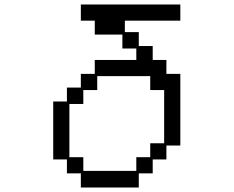

<svg xmlns="http://www.w3.org/2000/svg" viewBox="-20 -807 1040 855"><path d="M217 -355H278V-417H340V-478H402V-540H587V-591H525V-653H402V-715H340V-787H783V-715H536V-664H598V-602H660V-540H721V-478H783V-159H721V-97H660V-35H598V28H340V-35H278V-97H217ZM351 -107V-46H587V-107H649V-169H711V-406H649V-468H413V-406H351V-344H289V-107Z"/></svg>

Font: DotGothic16
Style: Regular
Weight: 400
Designer: Fontworks Inc.
Foundry: Fontworks Inc.
Version: Version 1.100